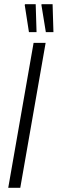

<svg xmlns="http://www.w3.org/2000/svg" viewBox="-20 -889 273 909"><path d="M19 0 139 -686H196L76 0ZM117 -737 97 -866 99 -869H149L153 -737ZM197 -737 176 -866 177 -869H229L233 -737Z"/></svg>

Font: Archivo ExtraCondensed ExtraLight
Style: Italic
Weight: 250
Width: 2
Italic angle: -10°
Designer: Hector Gatti
Foundry: Omnibus-Type
Version: Version 2.001